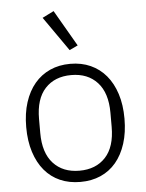

<svg xmlns="http://www.w3.org/2000/svg" viewBox="-55 -812 659 868"><g transform="rotate(-5 275.0 -378.0)"><path d="M275 12Q224 12 183 -6Q142 -24 113 -58.5Q84 -93 68 -143Q52 -193 52 -256Q52 -319 68 -368.5Q84 -418 113 -452.5Q142 -487 183 -505.5Q224 -524 275 -524Q326 -524 367 -505.5Q408 -487 437 -452.5Q466 -418 482 -368.5Q498 -319 498 -256Q498 -193 482 -143Q466 -93 437 -58.5Q408 -24 367 -6Q326 12 275 12ZM275 -39Q350 -39 393.5 -86Q437 -133 437 -224V-288Q437 -378 393.5 -425.5Q350 -473 275 -473Q200 -473 156.5 -426Q113 -379 113 -288V-224Q113 -134 156.5 -86.5Q200 -39 275 -39ZM169 -742 221 -768 316 -604 278 -586Z"/></g></svg>

Font: IBM Plex Sans Arabic Light
Style: Regular
Weight: 300
Designer: Mike Abbink, Paul van der Laan, Pieter van Rosmalen, Wael Morcos, Khajak Apelian
Foundry: Bold Monday
Version: Version 1.2